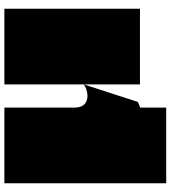

<svg xmlns="http://www.w3.org/2000/svg" viewBox="29 -689 780 878"><g transform="rotate(-90 419.0 -250.0)"><path d="M20 120Q20 70 20 20.5Q20 -29 20 -78.5Q20 -128 20 -178Q20 -228 20 -277Q20 -334 20 -391.5Q20 -449 20 -506Q20 -563 20 -620H366Q366 -567 366 -513.5Q366 -460 366 -407Q366 -354 366 -300Q366 -278 373.5 -264.5Q381 -251 393.5 -245.5Q406 -240 420 -240Q434 -240 448.5 -245Q463 -250 472 -257L392 -10Q386 -7 379.5 -4Q373 -1 366 1Q366 31 366 60.5Q366 90 366 120ZM472 0Q472 -42 472 -85Q472 -128 472 -171.5Q472 -215 472 -256Q472 -349 472 -438.5Q472 -528 472 -620H818Q818 -553 818 -486.5Q818 -420 818 -352Q818 -294 818 -235Q818 -176 818 -117.5Q818 -59 818 0Z"/></g></svg>

Font: Climate Crisis
Style: Regular
Weight: 400
Version: Version 1.003